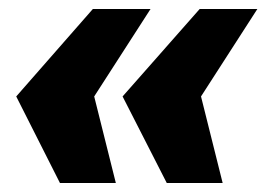

<svg xmlns="http://www.w3.org/2000/svg" viewBox="-20 -531 591 426"><path d="M350 -125 252 -317 423 -511H551L426 -317L474 -125ZM113 -125 16 -317 186 -511H314L189 -317L237 -125Z"/></svg>

Font: Sansita Swashed Light Black
Style: Regular
Weight: 900
Version: Version 1.003